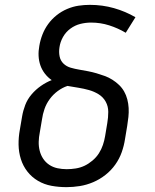

<svg xmlns="http://www.w3.org/2000/svg" viewBox="-20 -763 640 791"><path d="M254 8Q222 8 192 2.5Q162 -3 136.5 -18Q111 -33 93 -56Q75 -79 66 -107.5Q57 -136 56.5 -167Q56 -198 62 -230L71 -283Q75 -307 84 -330.5Q93 -354 110 -374Q127 -394 148.5 -409Q170 -424 193 -433Q177 -444 165 -459.5Q153 -475 146.5 -493.5Q140 -512 139 -532.5Q138 -553 142 -574Q146 -598 155 -621Q164 -644 178.5 -664Q193 -684 213 -700Q233 -716 256.5 -726Q280 -736 303.5 -739.5Q327 -743 350 -743Q402 -743 449.5 -729.5Q497 -716 538 -692L498 -628Q466 -647 430 -658.5Q394 -670 355 -670Q333 -670 311 -664.5Q289 -659 270 -645Q251 -631 239.5 -610.5Q228 -590 225 -568Q222 -549 225.5 -531Q229 -513 241.5 -501Q254 -489 271.5 -484Q289 -479 307 -476Q325 -473 343 -469.5Q361 -466 378 -461Q395 -456 411.5 -450Q428 -444 443 -434.5Q458 -425 470.5 -413Q483 -401 491.5 -386Q500 -371 504.5 -353.5Q509 -336 510 -318Q511 -300 509 -281Q507 -262 504 -244L495 -190Q491 -163 481.5 -136Q472 -109 455 -85Q438 -61 414.5 -42.5Q391 -24 364 -12.5Q337 -1 309 3.5Q281 8 254 8ZM255 -66Q273 -66 292 -69Q311 -72 328 -80Q345 -88 361 -101.5Q377 -115 387.5 -131.5Q398 -148 404 -166Q410 -184 413 -202L422 -256Q426 -279 426 -302Q426 -325 415.5 -344Q405 -363 386.5 -374.5Q368 -386 346.5 -392Q325 -398 303 -401.5Q281 -405 258 -409Q237 -402 218 -388Q199 -374 185 -355Q171 -336 163.5 -314.5Q156 -293 153 -271L144 -218Q140 -198 139.5 -179Q139 -160 143.5 -142Q148 -124 158 -109Q168 -94 183 -84Q198 -74 216.5 -70Q235 -66 255 -66Z"/></svg>

Font: Iosevka Aile Oblique
Style: Regular
Weight: 400
Italic angle: -9°
Designer: Belleve Invis
Foundry: Belleve Invis
Version: Version 31.1.0; ttfautohint (v1.8.4)